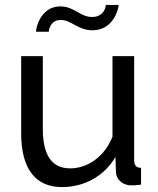

<svg xmlns="http://www.w3.org/2000/svg" viewBox="-20 -750 641 780"><path d="M227 -669C270 -669 296 -627 356 -627C441 -627 462 -715 462 -730H410C410 -726 405 -681 354 -681C305 -681 282 -724 225 -724C146 -724 126 -638 126 -621H178C178 -625 183 -669 227 -669ZM66 -209C66 -65 123 10 232 10C322 10 403 -34 449 -112L451 -51C452 -20 479 3 513 3C524 3 533 3 553 0V-68C533 -69 525 -78 525 -100V-522H437V-195C406 -115 337 -66 265 -66C191 -66 154 -119 154 -226V-522H66Z"/></svg>

Font: FIGSv2-sans-serif Medium
Style: Regular
Weight: 500
Designer: Matt McInerney, Pablo Impallari, Rodrigo Fuenzalida,Mirko Velimirovic
Foundry: Matt McInerney, Pablo Impallari, Rodrigo Fuenzalida
Version: Version 4.021;hotconv 1.0.109;makeotfexe 2.5.65596